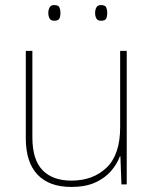

<svg xmlns="http://www.w3.org/2000/svg" viewBox="-20 -729 613 759"><path d="M481 -528V0H460L456 -111H454Q443 -81 419 -53Q395 -25 356.5 -7.5Q318 10 262 10Q174 10 128 -39Q82 -88 82 -182V-528H108V-186Q108 -98 148 -56.5Q188 -15 262 -15Q348 -15 401.5 -66.5Q455 -118 455 -226V-528ZM171 -678Q171 -690 176 -699.5Q181 -709 194 -709Q211 -709 215 -699.5Q219 -690 219 -678Q219 -665 215 -656Q211 -647 194 -647Q181 -647 176 -656Q171 -665 171 -678ZM356 -678Q356 -690 361 -699.5Q366 -709 379 -709Q396 -709 400 -699.5Q404 -690 404 -678Q404 -665 400 -656Q396 -647 379 -647Q366 -647 361 -656Q356 -665 356 -678Z"/></svg>

Font: Noto Sans Myanmar Thin
Style: Regular
Weight: 100
Designer: Monotype Design Team
Foundry: Monotype Imaging Inc.
Version: Version 2.107; ttfautohint (v1.8.4.7-5d5b)